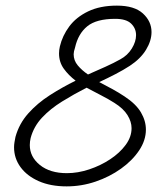

<svg xmlns="http://www.w3.org/2000/svg" viewBox="-20 -616 589 683"><path d="M217 47Q160 47 118 28.5Q76 10 53 -21.5Q30 -53 30 -92Q30 -101 31.5 -110Q33 -119 35 -129Q48 -176 80.5 -212.5Q113 -249 157.5 -277.5Q202 -306 249 -329Q224 -348 207 -371.5Q190 -395 190 -426Q190 -438 193 -451Q202 -489 226.5 -522Q251 -555 293.5 -575.5Q336 -596 396 -596Q458 -596 488.5 -568Q519 -540 519 -502Q519 -471 499.5 -439Q480 -407 442 -382Q419 -367 391 -352.5Q363 -338 333 -324Q356 -312 379 -299.5Q402 -287 423 -273Q464 -246 481.5 -216Q499 -186 499 -155Q499 -117 475 -81Q451 -45 410.5 -16Q370 13 320 30Q270 47 217 47ZM293 -351Q325 -365 355 -378.5Q385 -392 408 -405Q434 -419 449 -443.5Q464 -468 464 -491Q464 -515 446.5 -532Q429 -549 390 -549Q323 -549 290.5 -522.5Q258 -496 247 -447Q242 -432 242 -423Q242 -401 256.5 -383.5Q271 -366 293 -351ZM218 0Q257 0 297.5 -13.5Q338 -27 372 -49.5Q406 -72 427 -100.5Q448 -129 448 -160Q448 -183 433.5 -206.5Q419 -230 387 -250Q365 -264 339.5 -277Q314 -290 288 -304Q243 -281 201 -255Q159 -229 129.5 -197.5Q100 -166 89 -125Q86 -112 86 -100Q86 -58 122 -29Q158 0 218 0Z"/></svg>

Font: Grape Nuts
Style: Regular
Weight: 400
Designer: Robert E. Leuschke
Foundry: Robert E. Leuschke
Version: Version 1.010; ttfautohint (v1.8.3)